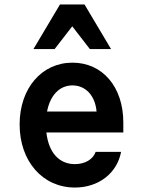

<svg xmlns="http://www.w3.org/2000/svg" viewBox="-20 -831 640 861"><path d="M188 -237H533V-282C533 -441 440 -550 305 -550C167 -550 68 -435 68 -273C68 -108 171 10 316 10C422 10 505 -54 523 -150H409C397 -116 361 -95 316 -95C244 -95 198 -148 188 -237ZM305 -448C364 -448 407 -402 413 -331H191C205 -404 247 -448 305 -448ZM130 -611H225L304 -713L383 -611H478L359 -811H249Z"/></svg>

Font: CommitMono
Style: 700Regular
Weight: 700
Monospace: yes
Designer: Eigil Nikolajsen
Foundry: Eigil Nikolajsen
Version: Version 1.143